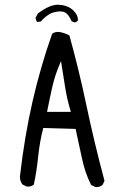

<svg xmlns="http://www.w3.org/2000/svg" viewBox="-20 -802 540 801"><path d="M381.8 -21.5Q397.5 -21.5 407.7 -30.3L416 -47.4Q371.6 -214.4 340.6 -362.1Q309.6 -509.8 269.5 -654.3Q249.5 -665 228 -668.5Q225.1 -668.9 222.9 -668.9Q220.7 -668.9 217.5 -668.7Q214.4 -668.5 210.4 -667.5Q203.1 -665.5 197.3 -660.6Q148.4 -521.5 115.5 -377.7Q82.5 -233.9 63 -64.9Q63 -46.9 73.2 -32.7L90.8 -23.9Q93.3 -23.4 95.7 -23.4Q110.8 -23.4 121.1 -31.7Q132.3 -82.5 139.2 -148.2Q146 -213.9 160.6 -268.1L295.4 -264.2L321.8 -142.1Q335 -79.6 359.9 -30.8L377 -22Q379.4 -21.5 381.8 -21.5ZM275.4 -335.4H176.3Q187 -389.6 197.8 -437.7Q208.5 -485.8 228.5 -532.7L234.4 -547.4L252.4 -434.1Q260.3 -385.7 273.9 -341.3ZM305.2 -719.7Q305.2 -738.8 286.6 -757.8Q264.6 -779.3 229.5 -781.7Q226.1 -782.2 223.6 -782.2Q221.2 -782.2 218.3 -782.2Q215.3 -782.2 210.9 -781.5Q206.5 -780.8 202.1 -779.8Q186 -776.4 161.1 -761.7Q149.4 -754.4 138.2 -746.1L127.9 -727.1L132.8 -712.9L135.7 -710.4L150.4 -712.4Q181.6 -747.6 212.4 -752.4Q222.2 -754.4 228.3 -754.4Q234.4 -754.4 238.3 -753.9Q251 -752.4 259.3 -744.1Q269.5 -734.4 278.8 -713.4L291 -708.5Q299.3 -709 305.2 -717.3Q305.2 -718.3 305.2 -719.7Z"/></svg>

Font: Bakudai
Style: Light
Weight: 300
Version: Version 1.48